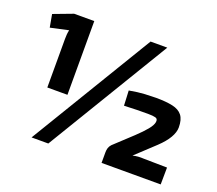

<svg xmlns="http://www.w3.org/2000/svg" viewBox="-116 -851 1147 1013"><g transform="rotate(20 457.5 -345.0)"><path d="M661 -690 244 0H150L567 -690ZM251 -690V-276H138V-549Q138 -562 139 -574Q140 -586 143 -599L42 -577L29 -649L138 -690ZM696 -421Q752 -421 789 -413Q826 -405 844 -382Q862 -359 862 -315Q862 -288 844 -257Q826 -226 790 -192L683 -92Q700 -96 714 -97Q728 -98 745 -97L876 -95L875 0H543V-59Q543 -73 546.5 -84Q550 -95 559 -105L660 -199Q695 -232 715.5 -257Q736 -282 739 -300Q742 -319 727.5 -323Q713 -327 685 -327Q652 -327 623.5 -326.5Q595 -326 551 -324L547 -408Q596 -417 634 -419Q672 -421 696 -421Z"/></g></svg>

Font: Exo 2
Style: Bold
Weight: 700
Designer: Natanael Gama
Foundry: Natanael Gama
Version: Version 2.010